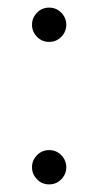

<svg xmlns="http://www.w3.org/2000/svg" viewBox="-20 -480 258 504"><path d="M109 4Q90 4 77 -9.5Q64 -23 64 -41Q64 -59 77 -72.5Q90 -86 109 -86Q128 -86 141 -72.5Q154 -59 154 -41Q154 -23 141 -9.5Q128 4 109 4ZM109 -370Q90 -370 77 -383.5Q64 -397 64 -415Q64 -433 77 -446.5Q90 -460 109 -460Q128 -460 141 -446.5Q154 -433 154 -415Q154 -397 141 -383.5Q128 -370 109 -370Z"/></svg>

Font: Spectral ExtraLight
Style: Regular
Weight: 275
Designer: Jean-Baptiste Levee
Foundry: Production Type
Version: Version 2.001